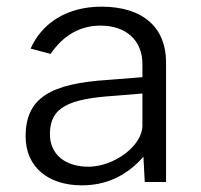

<svg xmlns="http://www.w3.org/2000/svg" viewBox="-20 -547 605 577"><path d="M226 10C301 10 362 -20 411 -76L415 0H479V-360C479 -463 411 -527 285 -527C182 -527 106 -478 72 -401L132 -385C171 -442 222 -470 282 -470C359 -470 408 -426 408 -354V-315L306 -307C130 -296 57 -252 57 -137C57 -45 125 10 226 10ZM246 -46C177 -46 130 -82 130 -144C130 -225 187 -250 323 -259L408 -266V-169C407 -107 321 -46 246 -46Z"/></svg>

Font: United Sans Light
Style: Regular
Weight: 300
Designer: Pablo Impallari, Rodrigo Fuenzalida (Modified by Dan O. Williams)
Version: Version 1.000;PS 001.000;hotconv 1.0.88;makeotf.lib2.5.64775